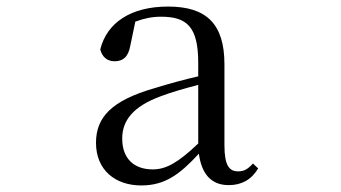

<svg xmlns="http://www.w3.org/2000/svg" viewBox="-20 -551 1040 586"><path d="M678 14C717 14 747 -2 768 -37L752 -52C736 -34 724 -28 707 -28C680 -28 665 -45 665 -108V-355C665 -479 609 -531 493 -531C380 -531 306 -482 286 -400C292 -377 307 -364 330 -364C355 -364 372 -377 378 -413L393 -485C420 -495 445 -500 471 -500C550 -500 585 -470 585 -359V-318C541 -308 494 -295 452 -282C320 -244 273 -193 273 -115C273 -32 332 15 411 15C483 15 528 -18 587 -82C595 -22 623 14 678 14ZM585 -113C522 -53 486 -34 446 -34C390 -34 353 -66 353 -128C353 -183 386 -226 470 -257C504 -270 544 -281 585 -292Z"/></svg>

Font: Harano Aji Mincho
Style: Regular
Weight: 400
Foundry: Masamichi Hosoda
Version: HaranoAjiMincho-Regular version 20230610;ttx 4.39.4